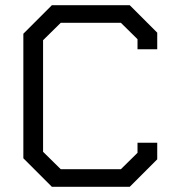

<svg xmlns="http://www.w3.org/2000/svg" viewBox="-20 -720 671 740"><path d="M70 -110V-590L180 -700H480L586 -594V-530H510V-569L446 -632H214L146 -565V-135L214 -68H446L510 -131V-170H586V-106L480 0H180Z"/></svg>

Font: Chakra Petch
Style: Regular
Weight: 400
Designer: Katatrad Aksorn Co.,Ltd.
Foundry: Cadson Demak Co.,Ltd.
Version: Version 1.000; ttfautohint (v1.6)